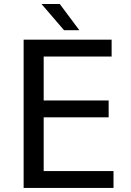

<svg xmlns="http://www.w3.org/2000/svg" viewBox="-20 -924 642 944"><path d="M184.1 -904.3H273.9L370.1 -775.4H294.9ZM96.2 -729H528.8V-646H194.8V-430.2H514.2V-347.2H194.8V-83H538.1V0H96.2Z"/></svg>

Font: Hack
Style: Regular
Weight: 400
Monospace: yes
Designer: Christopher Simpkins
Foundry: Christopher Simpkins
Version: Version 2.019; ttfautohint (v1.4.1) -l 4 -r 80 -G 350 -x 0 -